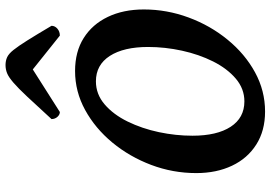

<svg xmlns="http://www.w3.org/2000/svg" viewBox="-158 -780 951 674"><g transform="rotate(-90 317.0 -443.5)"><path d="M261.9 12Q194.7 12 146.2 -18.8Q97.6 -49.5 71.8 -104Q45.9 -158.5 45.9 -229.5Q45.9 -311.8 74.6 -387.8Q103.3 -463.8 153.1 -524.1Q203 -584.4 267.5 -619.7Q332 -655 404.3 -655Q472 -655 520 -624.7Q568.1 -594.5 594.2 -540Q620.3 -485.5 620.3 -413.5Q620.3 -332.7 592.1 -256.5Q564 -180.3 514.1 -119.5Q464.3 -58.6 399.7 -23.3Q335.2 12 261.9 12ZM297.6 -60.6Q341.9 -60.6 377.4 -90.7Q412.8 -120.8 437.7 -170.3Q462.5 -219.9 475.6 -279.6Q488.6 -339.3 488.6 -398.5Q488.6 -484.2 457.2 -533Q425.7 -581.8 368 -581.8Q322.8 -581.8 287.1 -551.2Q251.4 -520.6 226.8 -470.4Q202.2 -420.1 189.6 -360.7Q177.1 -301.2 177.1 -243Q177.1 -156.8 208.5 -108.7Q239.9 -60.6 297.6 -60.6ZM425.1 -899.1Q440.3 -899.1 452.5 -893.5Q464.8 -887.9 478 -871.3Q491.3 -854.8 511.4 -822.8Q531.5 -790.9 562.9 -737.7Q562.9 -725.7 552.8 -717Q542.8 -708.4 528.5 -708.4L398.6 -812.3H423.8L260.3 -708.4Q250.9 -708.4 243.2 -717Q235.5 -725.7 235.5 -737.7Q284 -790.9 314.1 -822.8Q344.1 -854.8 363.3 -871.3Q382.5 -887.9 396.2 -893.5Q409.9 -899.1 425.1 -899.1Z"/></g></svg>

Font: Petrona
Style: Italic
Weight: 400
Italic angle: -9°
Designer: Ringo R. Seeber
Foundry: Ringo R. Seeber
Version: Version 2.001; ttfautohint (v1.8.3)